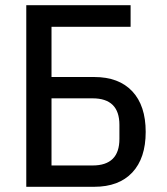

<svg xmlns="http://www.w3.org/2000/svg" viewBox="-20 -718 640 738"><path d="M81 0V-698H482V-615H178V-422H342Q437 -422 488.5 -367Q540 -312 540 -211Q540 -110 488.5 -55Q437 0 342 0ZM178 -82H336Q439 -82 439 -184V-238Q439 -340 336 -340H178Z"/></svg>

Font: IBM Plex Mono Text
Style: Regular
Weight: 450
Designer: Mike Abbink, Paul van der Laan, Pieter van Rosmalen
Foundry: Bold Monday
Version: Version 2.000